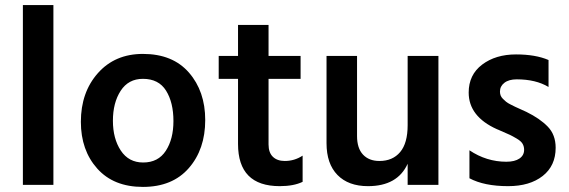

<svg xmlns="http://www.w3.org/2000/svg" viewBox="-20 -727 2236 755"><path d="M190 0H70V-707H190Z M787 -255Q787 -140 722.5 -66Q658 8 542 8Q427 8 362.5 -64Q298 -136 298 -248Q298 -364 365 -439.5Q432 -515 542 -515Q659 -515 723 -441.5Q787 -368 787 -255ZM424 -252Q424 -182 455 -135Q486 -88 543 -88Q602 -88 632 -134Q662 -180 662 -251Q662 -324 633 -370.5Q604 -417 542 -417Q485 -417 454.5 -370Q424 -323 424 -252Z M1170 -12Q1135 5 1080 5Q916 5 916 -161V-417H840V-507H916V-629H1036V-507H1162V-417H1036V-159Q1036 -127 1053 -110.5Q1070 -94 1100 -94Q1138 -94 1170 -115Z M1704 0H1583V-83Q1543 5 1427 5Q1350 5 1307 -39Q1264 -83 1264 -164V-507H1384V-192Q1384 -144 1407.5 -119Q1431 -94 1472 -94Q1524 -94 1553.5 -129Q1583 -164 1583 -235V-507H1704Z M2165 -146Q2165 -75 2114 -35Q2063 5 1978 5Q1884 5 1826 -26V-136Q1893 -91 1971 -91Q2004 -91 2022.5 -103.5Q2041 -116 2041 -138Q2041 -151 2035 -161.5Q2029 -172 2012 -182Q1995 -192 1985.5 -196.5Q1976 -201 1948 -213Q1945 -214 1943.5 -215Q1942 -216 1939 -217Q1936 -218 1934 -219Q1823 -269 1823 -363Q1823 -433 1876 -473Q1929 -513 2009 -513Q2086 -513 2137 -491V-385Q2087 -415 2012 -415Q1981 -415 1963.5 -401.5Q1946 -388 1946 -367Q1946 -359 1948.5 -352Q1951 -345 1957.5 -338.5Q1964 -332 1970 -327Q1976 -322 1987 -316.5Q1998 -311 2006 -307Q2014 -303 2028 -297Q2042 -291 2050 -287Q2103 -261 2134 -229Q2165 -197 2165 -146Z"/></svg>

Font: Hind Siliguri SemiBold
Style: Regular
Weight: 600
Designer: Jyotish Sonowal
Foundry: Indian Type Foundry
Version: Version 1.001;PS 1.0;hotconv 1.0.86;makeotf.lib2.5.63406; tt